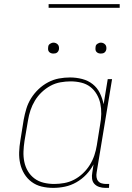

<svg xmlns="http://www.w3.org/2000/svg" viewBox="-20 -904 640 932"><path d="M238 8Q209 8 182 1.5Q155 -5 133.5 -21Q112 -37 98 -60Q84 -83 78 -110Q72 -137 73 -165.5Q74 -194 79 -223L95 -323Q100 -350 108 -376.5Q116 -403 131 -427Q146 -451 167 -471Q188 -491 213.5 -504.5Q239 -518 266 -523Q293 -528 320 -528Q350 -528 379 -520.5Q408 -513 430 -495.5Q452 -478 464.5 -452.5Q477 -427 483 -398L503 -520H524L449 -66Q447 -55 448.5 -44Q450 -33 456.5 -25Q463 -17 473.5 -14Q484 -11 495 -11H510L509 8H491Q476 8 462 3.5Q448 -1 438.5 -11Q429 -21 427 -36Q425 -51 428 -66L434 -106Q420 -79 398.5 -56.5Q377 -34 350.5 -19Q324 -4 295.5 2Q267 8 238 8ZM243 -11Q267 -11 292 -15.5Q317 -20 340 -32Q363 -44 382.5 -62.5Q402 -81 416 -103.5Q430 -126 438 -150Q446 -174 450 -199L466 -299Q471 -325 471.5 -351Q472 -377 467 -401Q462 -425 449.5 -446.5Q437 -468 418 -482.5Q399 -497 374 -503Q349 -509 323 -509Q299 -509 273.5 -504.5Q248 -500 225 -487.5Q202 -475 182.5 -456.5Q163 -438 149.5 -415.5Q136 -393 128 -369Q120 -345 116 -320L99 -220Q95 -194 94 -168.5Q93 -143 98 -118.5Q103 -94 115.5 -73Q128 -52 147.5 -37.5Q167 -23 192 -17Q217 -11 243 -11ZM469 -644Q463 -644 457.5 -646Q452 -648 448 -652.5Q444 -657 443.5 -663.5Q443 -670 444 -676Q444 -681 446.5 -685Q449 -689 453 -691.5Q457 -694 461 -695.5Q465 -697 470 -697Q476 -697 481.5 -694.5Q487 -692 491 -687.5Q495 -683 496 -676.5Q497 -670 496 -664Q495 -659 492.5 -655Q490 -651 486.5 -648.5Q483 -646 478.5 -645Q474 -644 469 -644ZM239 -644Q233 -644 227.5 -646Q222 -648 218 -652.5Q214 -657 213.5 -663.5Q213 -670 214 -676Q214 -681 216.5 -685Q219 -689 223 -691.5Q227 -694 231 -695.5Q235 -697 240 -697Q246 -697 251.5 -694.5Q257 -692 261 -687.5Q265 -683 266 -676.5Q267 -670 266 -664Q265 -659 262.5 -655Q260 -651 256.5 -648.5Q253 -646 248.5 -645Q244 -644 239 -644ZM561 -866H216V-884H561Z"/></svg>

Font: Iosevka HT Thin Extended
Style: Italic
Weight: 100
Width: 7
Italic angle: -9°
Monospace: yes
Designer: Belleve Invis
Foundry: Belleve Invis
Version: Version 32.3.0; ttfautohint (v1.8.4)